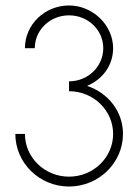

<svg xmlns="http://www.w3.org/2000/svg" viewBox="-20 -672 504 701"><path d="M232 -339C321 -339 393 -269 393 -183C393 -97 321 -27 232 -27C143 -27 71 -97 71 -183H36C36 -77 124 9 232 9C340 9 429 -77 429 -183C429 -266 374 -333 299 -358V-359C354 -382 393 -433 393 -496C393 -580 319 -652 232 -652C144 -652 71 -583 71 -496H107C107 -562 162 -616 232 -616C302 -616 357 -562 357 -496C357 -430 302 -375 232 -375Z"/></svg>

Font: Rawengulk
Style: Regular
Weight: 400
Version: Version 0.9